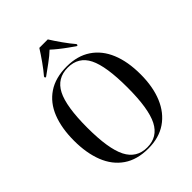

<svg xmlns="http://www.w3.org/2000/svg" viewBox="-258 -1070 1218 1218"><g transform="rotate(-45 351.0 -460.5)"><path d="M351 10Q250 10 183.5 -36Q117 -82 84.5 -165Q52 -248 52 -359Q52 -471 84.5 -553Q117 -635 184 -680Q251 -725 352 -725Q448 -725 514.5 -680.5Q581 -636 615 -554Q649 -472 649 -358Q649 -246 614.5 -163.5Q580 -81 513.5 -35.5Q447 10 351 10ZM351 0Q445 0 488 -84Q531 -168 531 -358Q531 -548 489.5 -631.5Q448 -715 352 -715Q256 -715 213 -631.5Q170 -548 170 -358Q170 -169 213 -84.5Q256 0 351 0ZM205 -781Q231 -811 261.5 -854Q292 -897 313 -931H389Q410 -897 440.5 -854Q471 -811 497 -781V-771H488Q471 -783 445 -801.5Q419 -820 393.5 -840.5Q368 -861 351 -877Q324 -851 283.5 -821.5Q243 -792 214 -771H205Z"/></g></svg>

Font: Noto Serif Display SemiCondensed Medium
Style: Regular
Weight: 500
Width: 4
Designer: Monotype Design Team
Foundry: Monotype Imaging Inc.
Version: Version 2.009